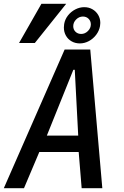

<svg xmlns="http://www.w3.org/2000/svg" viewBox="-26 -984 646 1004"><path d="M312 -725H446L509 0H401L385.5 -189H179.5L99.5 0H-6ZM383 -275 365 -619H357.5L219 -275ZM308 -840Q308 -849 309.5 -858Q313.5 -882.5 329.2 -902.8Q345 -923 367.8 -934.8Q390.5 -946.5 414.5 -946.5Q438.5 -946.5 457.5 -935.5Q476.5 -924.5 487.5 -905.8Q498.5 -887 498.5 -864Q498.5 -856 497 -847.5Q492.5 -822.5 476.8 -801.8Q461 -781 438.5 -769Q416 -757 391.5 -757Q367.5 -757 348.5 -767.8Q329.5 -778.5 318.8 -797.5Q308 -816.5 308 -840ZM449 -856.5Q449 -874 437.2 -885.8Q425.5 -897.5 407.5 -897.5Q387.5 -897.5 372.2 -882.2Q357 -867 357 -847Q357 -829.5 368.8 -818Q380.5 -806.5 398.5 -806.5Q418.5 -806.5 433.8 -821.8Q449 -837 449 -856.5ZM73.5 -759 190.5 -964H320L156 -759Z"/></svg>

Font: JuliaMono Medium
Style: Italic
Weight: 500
Italic angle: -9°
Monospace: yes
Designer: cormullion
Foundry: corm
Version: Version 0.054; ttfautohint (v1.8.4)